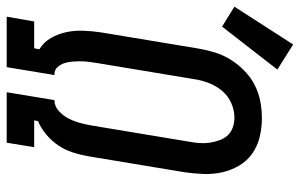

<svg xmlns="http://www.w3.org/2000/svg" viewBox="-196 -696 874 559"><g transform="rotate(90 240.5 -417.0)"><path d="M10 0 24 -80H102L105 -95Q84 -108 72 -129Q60 -150 55 -174Q50 -198 51 -224Q52 -250 56 -276L103 -559Q107 -583 114.5 -607Q122 -631 135.5 -652.5Q149 -674 168 -692.5Q187 -711 210 -722.5Q233 -734 257.5 -738.5Q282 -743 306 -743Q334 -743 360.5 -736.5Q387 -730 408.5 -715Q430 -700 443.5 -677Q457 -654 463 -628Q469 -602 468 -574Q467 -546 463 -518L416 -235Q412 -213 405 -191.5Q398 -170 385 -150.5Q372 -131 353.5 -115.5Q335 -100 314 -91L312 -80H390L377 0H230L253 -139Q271 -139 285 -152Q299 -165 307 -181Q315 -197 319.5 -214Q324 -231 327 -248L374 -531Q377 -546 378 -561Q379 -576 377 -590.5Q375 -605 370 -619Q365 -633 356 -643Q347 -653 333 -658Q319 -663 304 -663Q282 -663 261 -653.5Q240 -644 225.5 -626.5Q211 -609 203 -588Q195 -567 192 -546L145 -263Q143 -251 141.5 -238.5Q140 -226 140 -214Q140 -202 141 -190Q142 -178 145.5 -167.5Q149 -157 157 -148Q165 -139 177 -139H180L157 0ZM39 -627 -19 -663 91 -834 164 -788Z"/></g></svg>

Font: Iosevka Slab Medium
Style: Italic
Weight: 500
Italic angle: -9°
Monospace: yes
Designer: Belleve Invis
Foundry: Belleve Invis
Version: Version 11.1.0; ttfautohint (v1.8.3)